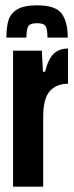

<svg xmlns="http://www.w3.org/2000/svg" viewBox="-20 -700 279 720"><path d="M29 -510H137L141 -431H149Q161 -479 181.5 -498.5Q202 -518 235 -518V-386Q192 -386 167 -358.5Q142 -331 142 -262V0H29ZM234 -559H158Q158 -589 151.5 -601Q145 -613 119 -613Q92 -613 85.5 -600.5Q79 -588 79 -559H4Q4 -599 12 -624.5Q20 -650 45 -665Q70 -680 119 -680Q188 -680 211 -649.5Q234 -619 234 -559Z"/></svg>

Font: Saira Ultra Condensed ExtraBold
Style: Regular
Weight: 800
Width: 1
Designer: Hector Gatti with collaboration of the Omnibus-Type team
Foundry: Omnibus-Type
Version: Version 1.001; ttfautohint (v1.8)